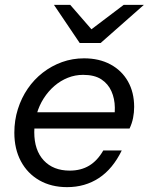

<svg xmlns="http://www.w3.org/2000/svg" viewBox="-20 -760 612 790"><path d="M256 10Q191 10 142 -18Q93 -46 66 -96.5Q39 -147 39 -214Q39 -265 53.5 -311Q68 -357 94 -395Q120 -433 156 -461Q192 -489 235 -504.5Q278 -520 326 -520Q388 -520 434.5 -495Q481 -470 506.5 -425Q532 -380 532 -320Q532 -297 527.5 -274.5Q523 -252 513 -231H100L115 -298H478L444 -244Q453 -281 452.5 -317.5Q452 -354 438.5 -384.5Q425 -415 397 -433.5Q369 -452 322 -452Q289 -452 259 -440Q229 -428 204 -406.5Q179 -385 160 -355.5Q141 -326 131 -290.5Q121 -255 121 -216Q121 -142 160 -100Q199 -58 267 -58Q313 -58 347 -78.5Q381 -99 405 -141H481Q444 -65 387 -27.5Q330 10 256 10ZM308 -583 202 -740H269L388 -603H308L489 -740H572L394 -583Z"/></svg>

Font: Instrument Sans
Style: Italic
Weight: 400
Italic angle: -13°
Designer: Rodrigo Fuenzalida
Foundry: fragTYPE
Version: Version 1.000;gftools[0.9.28]